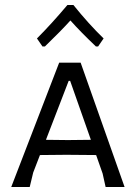

<svg xmlns="http://www.w3.org/2000/svg" viewBox="-20 -749 552 769"><path d="M128 -595 150 -563H160C202.7 -604.3 236.7 -639 262 -667C288.7 -637 322.7 -602.3 364 -563H373L395 -595C355.7 -633 315.3 -677.7 274 -729H250C207.3 -678.3 166.7 -633.7 128 -595ZM403 0H479L303 -498H217L25 0H99L113 -58L140 -128L246 -129L365 -128L391 -54ZM261 -425 344 -189 252 -188 164 -189 255 -425Z"/></svg>

Font: Alegreya Sans SC
Style: Regular
Weight: 400
Designer: Juan Pablo del Peral
Foundry: Huerta Tipografica
Version: Version 1.000;PS 001.000;hotconv 1.0.70;makeotf.lib2.5.58329